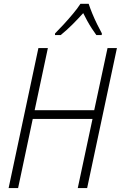

<svg xmlns="http://www.w3.org/2000/svg" viewBox="-20 -959 616 979"><path d="M23.9 0 175.8 -713.9H224.1L156.7 -397H460.4L528.3 -713.9H576.2L424.3 0H376.5L451.7 -352.5H147L72.3 0ZM260.3 -780.3 260.7 -788.6Q281.2 -809.1 305.4 -835.4Q329.6 -861.8 352.5 -889.2Q375.5 -916.5 390.1 -939.5H432.1Q439 -918.5 450.4 -890.4Q461.9 -862.3 475.6 -834.7Q489.3 -807.1 499.5 -788.6L498.5 -780.3H471.2Q460 -795.4 448 -814Q436 -832.5 425 -852.5Q414.1 -872.6 404.3 -892.1Q378.4 -863.3 348.9 -833.7Q319.3 -804.2 289.6 -780.3Z"/></svg>

Font: Open Sans SemiCondensed Light
Style: Italic
Weight: 300
Width: 4
Italic angle: -12°
Designer: Monotype Design Team
Foundry: Monotype Imaging Inc.
Version: Version 3.000